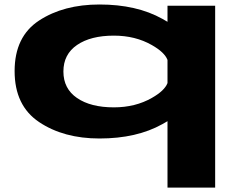

<svg xmlns="http://www.w3.org/2000/svg" viewBox="-20 -611 1078 854"><path d="M725 223.5V-72Q714.5 -65.5 702.5 -59Q588 5 422.5 5Q263 5 154 -68Q45 -141 45 -294.8Q45 -448.5 154 -519.8Q263 -591 422.5 -591Q588 -591 702.5 -527Q714.5 -520.5 725 -514V-585.5H937V223.5ZM725 -344.5Q712 -378.5 655.5 -410.5Q582 -452.5 486.5 -452.5Q383.5 -452.5 322.8 -411Q262 -369.5 262 -293Q262 -216.5 322.8 -175Q383.5 -133.5 486.5 -133.5Q582 -133.5 655.5 -175.5Q712 -207.5 725 -241.5Z"/></svg>

Font: Anybody UltraExpanded Regular
Style: Bold
Weight: 700
Width: 9
Designer: Tyler Finck
Foundry: Etcetera Type Company
Version: Version 1.010; ttfautohint (v1.8.3) -l 8 -r 50 -G 200 -x 14 